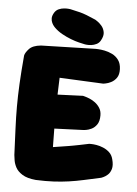

<svg xmlns="http://www.w3.org/2000/svg" viewBox="-57 -882 659 926"><g transform="rotate(5 272.5 -419.0)"><path d="M151 -2Q109 -6 86 -20.5Q63 -35 53.5 -53Q44 -71 41.5 -87.5Q39 -104 38 -113Q35 -184 32.5 -239.5Q30 -295 30 -346.5Q30 -398 33 -457Q36 -516 43 -595Q46 -609 63 -627.5Q80 -646 120 -650L385 -657Q385 -657 397 -656.5Q409 -656 427.5 -652.5Q446 -649 464.5 -640Q483 -631 495.5 -614Q508 -597 509 -570Q510 -543 499 -527.5Q488 -512 473 -504.5Q458 -497 446.5 -495Q435 -493 435 -493L223 -503Q221 -452 220 -417Q219 -382 218.5 -355Q218 -328 218.5 -302.5Q219 -277 219 -245Q219 -213 220 -167Q250 -172 267.5 -174.5Q285 -177 296 -179Q307 -181 318.5 -183Q330 -185 347 -188.5Q364 -192 393 -198Q393 -198 403 -198Q413 -198 428.5 -195.5Q444 -193 461 -186Q478 -179 491.5 -166.5Q505 -154 510 -134Q518 -105 512.5 -86.5Q507 -68 495.5 -58Q484 -48 474.5 -44Q465 -40 465 -40Q419 -30 382.5 -22Q346 -14 311 -9Q276 -4 238 -2Q200 0 151 -2ZM75 -251 64 -415 343 -426Q343 -426 352.5 -423.5Q362 -421 375.5 -415.5Q389 -410 402.5 -400Q416 -390 425.5 -375Q435 -360 435 -339Q435 -311 424 -295Q413 -279 398 -272Q383 -265 372 -263.5Q361 -262 361 -262ZM331 -674Q321 -676 302 -680.5Q283 -685 261 -693.5Q239 -702 217.5 -714Q196 -726 180 -742Q180 -742 175 -747.5Q170 -753 165 -763Q160 -773 160 -785.5Q160 -798 169 -813Q177 -826 190 -831.5Q203 -837 216 -838Q229 -839 237.5 -838Q246 -837 246 -837Q266 -833 293.5 -826Q321 -819 370 -797Q370 -797 380 -790.5Q390 -784 401 -771.5Q412 -759 415.5 -741Q419 -723 406 -700Q399 -687 386.5 -681Q374 -675 361.5 -673.5Q349 -672 340 -673Q331 -674 331 -674Z"/></g></svg>

Font: Sour Gummy Black
Style: Regular
Weight: 900
Designer: Stefie Justprince
Foundry: Eifetstype
Version: Version 1.000